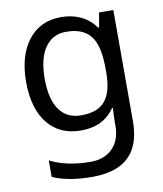

<svg xmlns="http://www.w3.org/2000/svg" viewBox="-87 -617 788 927"><g transform="rotate(-10 307.5 -153.0)"><path d="M275 -546Q328 -546 370.5 -526Q413 -506 443 -465H448L460 -536H530V9Q530 85 504 136.5Q478 188 425 214Q372 240 290 240Q232 240 183.5 231.5Q135 223 97 206V125Q135 145 186 156Q237 167 295 167Q364 167 403.5 126.5Q443 86 443 16V-5Q443 -17 444 -39.5Q445 -62 446 -71H442Q414 -30 372.5 -10Q331 10 276 10Q172 10 113.5 -63Q55 -136 55 -267Q55 -395 113.5 -470.5Q172 -546 275 -546ZM287 -472Q220 -472 183 -418.5Q146 -365 146 -266Q146 -167 182.5 -114.5Q219 -62 289 -62Q330 -62 359 -72.5Q388 -83 407 -105.5Q426 -128 435 -163Q444 -198 444 -246V-267Q444 -340 427.5 -385Q411 -430 376 -451Q341 -472 287 -472Z"/></g></svg>

Font: hindi15
Style: Regular
Weight: 400
Designer: Jelle Bosma - Monotype Design Team
Foundry: Monotype Imaging Inc.
Version: Version 2.006